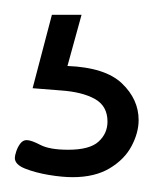

<svg xmlns="http://www.w3.org/2000/svg" viewBox="-20 -29 207 259"><path d="M78 210Q64 210 46 207Q28 204 14 198.5Q0 193 0 184Q0 181 2 175Q4 169 7.5 164.5Q11 160 16 160Q22 160 34.5 166.5Q47 173 72 173Q101 173 113 162Q125 151 125 135Q125 114 108 104.5Q91 95 62 93L24 90L50 -9H90L71 60Q122 62 144.5 83.5Q167 105 167 133Q167 150 157.5 168Q148 186 128 198Q108 210 78 210Z"/></svg>

Font: Dosis
Style: Regular
Weight: 400
Designer: EdgarTolentino, PabloImpallari, IginoMarini
Foundry: EdgarTolentino, PabloImpallari, IginoMarini
Version: Version 3.001; ttfautohint (v1.8.2)